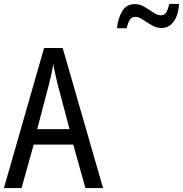

<svg xmlns="http://www.w3.org/2000/svg" viewBox="-20 -960 934 980"><path d="M416 0 354 -222H152L90 0H0L205 -715H300L506 0ZM274 -530Q269 -553 262 -582.5Q255 -612 252 -634Q248 -608 242 -581Q236 -554 230 -530L170 -301H335ZM577 -816Q582 -866 603.5 -902.5Q625 -939 668 -939Q694 -939 717.5 -925Q741 -911 762 -896.5Q783 -882 803 -882Q820 -882 829 -897.5Q838 -913 844 -940H894Q890 -881 866 -849Q842 -817 804 -817Q779 -817 755 -831Q731 -845 709.5 -859.5Q688 -874 670 -874Q638 -874 627 -816Z"/></svg>

Font: Noto Sans Thai Looped Condensed
Style: Regular
Weight: 400
Width: 3
Designer: Sasikarn Vongin, Ben Mitchell
Foundry: The Fontpad Ltd
Version: Version 1.001; ttfautohint (v1.8.4.7-5d5b)